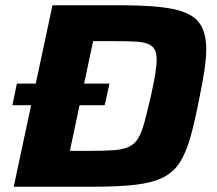

<svg xmlns="http://www.w3.org/2000/svg" viewBox="-20 -708 824 728"><path d="M27 -309 44 -391H395L377 -309ZM32 0 179 -688H442Q565 -688 635 -674Q705 -660 733.5 -624Q762 -588 762 -522Q762 -487 755 -441Q748 -395 736 -336Q719 -249 702.5 -189.5Q686 -130 662 -92.5Q638 -55 598 -35Q558 -15 494 -7.5Q430 0 332 0ZM245 -136H323Q376 -136 411 -138.5Q446 -141 468 -151Q490 -161 503.5 -183Q517 -205 527.5 -244Q538 -283 552 -343Q562 -389 568 -423.5Q574 -458 574 -482Q574 -507 566 -521Q558 -535 540 -542Q522 -549 490.5 -550.5Q459 -552 413 -552H333Z"/></svg>

Font: Saira Expanded
Style: Bold Italic
Weight: 700
Width: 7
Italic angle: -12°
Designer: Hector Gatti with collaboration of the Omnibus-Type team
Foundry: Omnibus-Type
Version: Version 1.101